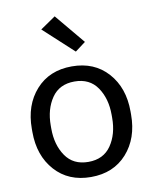

<svg xmlns="http://www.w3.org/2000/svg" viewBox="-88 -847 743 928"><g transform="rotate(-10 283.5 -383.5)"><path d="M41.5 -249Q41.5 -132.8 107.4 -59.1Q173.3 14.6 283.7 14.6Q394 14.6 460 -59.1Q525.9 -132.8 525.9 -249V-264.6Q525.9 -380.9 460 -454.6Q394 -528.3 283.7 -528.3Q173.3 -528.3 107.4 -454.6Q41.5 -380.9 41.5 -264.6ZM134.3 -264.6Q134.3 -344.2 171.9 -399.2Q209.5 -454.1 283.7 -454.1Q357.9 -454.1 395.5 -399.2Q433.1 -344.2 433.1 -264.6V-249Q433.1 -169.4 395.5 -114.5Q357.9 -59.6 283.7 -59.6Q209.5 -59.6 171.9 -114.5Q134.3 -169.4 134.3 -249ZM315.9 -595.2 367.2 -633.8 244.6 -780.8 169.9 -729.5Z"/></g></svg>

Font: Roboto Flex
Style: Regular
Weight: 400
Designer: Berlow after Robertson
Foundry: Google
Version: Version 3.200;gftools[0.9.32]